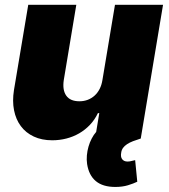

<svg xmlns="http://www.w3.org/2000/svg" viewBox="-20 -565 689 783"><path d="M36.9 -197.4 95.2 -545.5H291.2L240.1 -238.6Q234 -197.8 250.2 -174.9Q266.3 -152 304 -152Q322.1 -152 337.9 -158Q353.7 -164.1 365.9 -175.2Q378.2 -186.4 386.4 -202.4Q394.5 -218.4 397.7 -238.6L448.9 -545.5H644.9L554 0Q536.6 5.3 522.4 10.8Q508.2 16.3 498 23.1Q487.9 29.8 481.9 38Q475.9 46.2 474.4 56.8Q470.9 74.9 478.3 84.3Q485.8 93.8 500 93.8Q509.2 93.8 516.9 91.4Q524.5 89.1 531.2 88.1L539.8 176.1Q524.5 183.6 501.8 190.5Q479 197.4 450.3 197.4Q399.5 197.4 370.9 173.7Q342.3 149.9 335.2 103.7Q332.7 86.6 334.3 68.5Q335.9 50.4 340.9 33Q345.9 15.6 353.9 0.2Q361.9 -15.3 372.2 -27L384.9 -103.7H379.3Q366.5 -76.7 346.8 -55.9Q327.1 -35.2 302.7 -21.1Q278.4 -7.1 250.5 0Q222.7 7.1 193.2 7.1Q150.2 7.1 117.7 -8.2Q85.2 -23.4 65 -50.6Q44.7 -77.8 37.3 -115.2Q29.8 -152.7 36.9 -197.4Z"/></svg>

Font: Inter P Black
Style: Italic
Weight: 900
Italic angle: -9.40001°
Designer: Rasmus Andersson
Foundry: rsms
Version: Version 3.018;git-588b23468